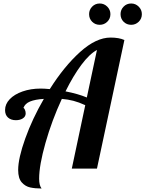

<svg xmlns="http://www.w3.org/2000/svg" viewBox="-20 -965 832 1099"><path d="M84 8Q84 -59 124.5 -172Q165 -285 231 -399Q181 -396 152 -384Q123 -372 114 -347Q118 -347 122.5 -337Q127 -327 127 -316Q127 -298 111 -287.5Q95 -277 71 -277Q43 -277 26 -292Q9 -307 9 -335Q9 -369 35.5 -397Q62 -425 109 -441.5Q156 -458 213 -458Q234 -458 265 -455Q347 -585 438.5 -667.5Q530 -750 613 -750Q661 -750 692 -736L535 0H391L468 -363Q431 -380 400 -388Q369 -396 334 -399Q277 -276 240.5 -147.5Q204 -19 204 58Q204 96 218 114Q181 114 153 108Q125 102 104.5 79Q84 56 84 8ZM535 -679Q492 -656 445.5 -593.5Q399 -531 355 -442Q427 -428 477 -407ZM490 -884Q490 -909 507.5 -927Q525 -945 551 -945Q576 -945 594 -927Q612 -909 612 -884Q612 -858 594 -840.5Q576 -823 551 -823Q525 -823 507.5 -840.5Q490 -858 490 -884ZM670 -884Q670 -909 687.5 -927Q705 -945 731 -945Q756 -945 774 -927Q792 -909 792 -884Q792 -858 774 -840.5Q756 -823 731 -823Q705 -823 687.5 -840.5Q670 -858 670 -884Z"/></svg>

Font: Lobster
Style: Regular
Weight: 400
Designer: Impallari Type
Foundry: Impallari Type
Version: Version 2.100